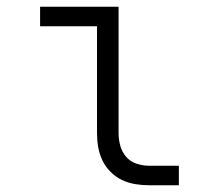

<svg xmlns="http://www.w3.org/2000/svg" viewBox="-20 -550 640 570"><path d="M422 0Q402 0 381 -3.5Q360 -7 341.5 -16Q323 -25 308 -40Q293 -55 284 -74Q275 -93 271.5 -113.5Q268 -134 268 -155V-472H99V-530H332V-155Q332 -136 337 -117.5Q342 -99 354.5 -84.5Q367 -70 385.5 -64Q404 -58 422 -58H511V0Z"/></svg>

Font: Iosevka Slab Light Extended
Style: Regular
Weight: 300
Width: 7
Monospace: yes
Designer: Belleve Invis
Foundry: Belleve Invis
Version: Version 11.1.0; ttfautohint (v1.8.3)